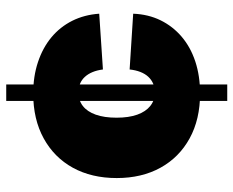

<svg xmlns="http://www.w3.org/2000/svg" viewBox="-88 -680 768 632"><g transform="rotate(-90 296.0 -364.0)"><path d="M279.8 0V-727.5H334V0ZM304.2 -89.4Q219.2 -89.4 156.5 -123.8Q93.8 -158.2 59.8 -220Q25.9 -281.7 25.9 -363.8Q25.9 -446.3 59.8 -508.1Q93.8 -569.8 156.5 -604.2Q219.2 -638.7 304.2 -638.7Q360.8 -638.7 407.7 -623Q454.6 -607.4 489 -578.9Q523.4 -550.3 543.5 -510.3Q563.5 -470.2 566.9 -421.4L383.3 -409.2Q380.9 -428.2 374.8 -443.1Q368.7 -458 359.1 -468.5Q349.6 -479 336.7 -484.4Q323.7 -489.7 307.6 -489.7Q281.7 -489.7 263.2 -475.3Q244.6 -460.9 234.6 -432.9Q224.6 -404.8 224.6 -364.3Q224.6 -324.2 234.6 -296.1Q244.6 -268.1 263.4 -253.2Q282.2 -238.3 307.6 -238.3Q323.7 -238.3 336.7 -243.9Q349.6 -249.5 359.4 -260Q369.1 -270.5 375.2 -286.1Q381.3 -301.8 383.3 -321.3L566.9 -309.6Q564.9 -259.8 545.2 -219.5Q525.4 -179.2 491 -149.9Q456.5 -120.6 409.2 -105Q361.8 -89.4 304.2 -89.4Z"/></g></svg>

Font: Inter 24pt Black
Style: Regular
Weight: 900
Designer: Rasmus Andersson
Foundry: rsms
Version: Version 4.001;git-66647c0bb